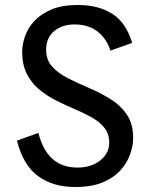

<svg xmlns="http://www.w3.org/2000/svg" viewBox="-20 -735 606 770"><path d="M281 15Q193 15 133 -28.5Q73 -72 48 -171L134 -202Q169 -63 290 -63Q346 -63 382 -91.5Q418 -120 418 -163Q418 -198 399 -222Q380 -246 349 -263.5Q318 -281 280.5 -297Q243 -313 206 -331.5Q169 -350 138 -375.5Q107 -401 88 -438Q69 -475 69 -527Q69 -557 80.5 -590Q92 -623 118 -651Q144 -679 186.5 -697Q229 -715 292 -715Q375 -715 430.5 -679.5Q486 -644 510 -563L423 -532Q407 -581 370.5 -609Q334 -637 279 -637Q229 -637 197 -610Q165 -583 165 -535Q165 -494 190 -467Q215 -440 255 -420Q295 -400 339.5 -381Q384 -362 424 -337Q464 -312 489 -275Q514 -238 514 -182Q514 -151 502 -116.5Q490 -82 463 -52Q436 -22 391.5 -3.5Q347 15 281 15Z"/></svg>

Font: Orienta
Style: Regular
Weight: 400
Designer: Eduardo Rodriguez Tunni
Foundry: Eduardo Rodriguez Tunni
Version: Version 1.002; ttfautohint (v1.8.4.7-5d5b);gftools[0.9.23]